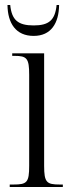

<svg xmlns="http://www.w3.org/2000/svg" viewBox="-20 -750 281 770"><path d="M115 -606C185 -606 216 -657 217 -730H207C201 -669 176 -648 115 -648C52 -648 27 -670 21 -730H10C11 -656 44 -606 115 -606ZM19 0H232V-10H220C167 -10 157 -18 157 -85V-536H29V-526H38C88 -526 97 -516 97 -450V-85C97 -18 88 -10 34 -10H19Z"/></svg>

Font: Noto Serif Display ExtraCondensed Light
Style: Regular
Weight: 300
Width: 2
Designer: Monotype Design Team
Foundry: Monotype Imaging Inc.
Version: Version 2.009